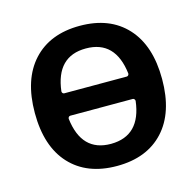

<svg xmlns="http://www.w3.org/2000/svg" viewBox="-85 -644 734 720"><g transform="rotate(-15 281.5 -284.0)"><path d="M154.3 -335.9Q154.3 -332 156.7 -329.1Q159.2 -326.2 163.1 -326.2H405.3Q409.2 -326.2 411.6 -329.1Q414.1 -332 414.1 -335.9Q398.4 -467.8 284.2 -467.8Q169.9 -467.8 154.3 -335.9ZM163.1 -239.3Q159.2 -239.3 156.7 -236.3Q154.3 -233.4 154.3 -229.5Q169.9 -97.7 283.2 -97.7Q284.2 -97.7 284.2 -97.7Q398.4 -98.6 414.1 -229.5Q414.1 -233.4 411.6 -236.3Q409.2 -239.3 405.3 -239.3ZM37.1 -283.2Q37.1 -413.1 102.5 -484.4Q168 -555.7 284.2 -555.7Q400.4 -555.7 465.8 -484.4Q531.2 -413.1 531.2 -283.2Q531.2 -153.3 465.8 -82.5Q400.4 -11.7 284.2 -11.7Q168 -11.7 102.5 -82.5Q37.1 -153.3 37.1 -283.2Z"/></g></svg>

Font: Gen Jyuu GothicX Medium
Style: Regular
Weight: 500
Designer: Ryoko NISHIZUKA (kana &amp; ideographs); Paul D. Hunt (Latin, Greek &amp; Cyrillic); Wenlong ZHANG (bopomofo); Sandoll C
Version: Version 1.058.20140828